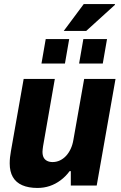

<svg xmlns="http://www.w3.org/2000/svg" viewBox="-20 -917 600 949"><path d="M165 12Q121 12 90 -1.5Q59 -15 43.5 -42Q28 -69 28 -109Q28 -124 29.5 -139Q31 -154 34 -170L97 -527H251L193 -195Q192 -187 191 -180Q190 -173 190 -167Q190 -150 195.5 -139Q201 -128 212.5 -122Q224 -116 240 -116Q259 -116 276 -124Q293 -132 306.5 -146.5Q320 -161 329.5 -181.5Q339 -202 343 -227L396 -527H551L458 0H330V-71H324Q305 -45 279.5 -26Q254 -7 225.5 2.5Q197 12 165 12ZM185 -603 206 -724H322L301 -603ZM371 -603 392 -724H509L488 -603ZM295 -764 394 -897H548V-893L406 -764Z"/></svg>

Font: Archivo SemiCondensed ExtraBold
Style: Italic
Weight: 800
Width: 4
Italic angle: -10°
Designer: Hector Gatti
Foundry: Omnibus-Type
Version: Version 2.001